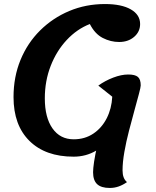

<svg xmlns="http://www.w3.org/2000/svg" viewBox="-20 -746 774 951"><path d="M345 30Q205 30 126 -48Q47 -126 47 -265Q47 -365 81.5 -449Q116 -533 178.5 -595Q241 -657 323 -691.5Q405 -726 500 -726Q582 -726 628 -699.5Q674 -673 674 -627Q674 -589 644.5 -563.5Q615 -538 570 -538Q528 -538 489 -558Q450 -578 425 -627Q361 -602 310.5 -548Q260 -494 231 -419.5Q202 -345 202 -259Q202 -164 240 -110Q278 -56 345 -56Q400 -56 442 -84Q484 -112 508.5 -160Q533 -208 536 -267Q550 -267 558.5 -248.5Q567 -230 567 -188Q567 -128 537 -79Q507 -30 456.5 0Q406 30 345 30ZM524 185Q481 185 461 166Q441 147 441 107Q441 89 446 55Q451 21 463 -31L557 -207L536 -267L467 -322Q500 -346 540.5 -361.5Q581 -377 615 -377Q649 -377 663 -365Q677 -353 677 -323Q677 -314 668 -280.5Q659 -247 646 -199.5Q633 -152 619 -98.5Q605 -45 596 6.5Q587 58 587 98Q587 118 592.5 132.5Q598 147 609 156Q589 170 568 177.5Q547 185 524 185Z"/></svg>

Font: Lemonada Medium
Style: Regular
Weight: 500
Designer: Mohamed Gaber (Arabic), Eduardo Tunni (Latin)
Foundry: Kief Type Foundry
Version: Version 4.004; ttfautohint (v1.8.2)